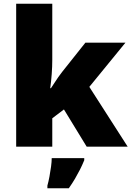

<svg xmlns="http://www.w3.org/2000/svg" viewBox="-20 -780 699 1021"><path d="M258 -461Q258 -427 255 -386Q252 -345 247 -311H251Q259 -323 269 -338.5Q279 -354 290 -370Q301 -386 310 -397L434 -553H647L455 -318L659 0H441L320 -198L258 -151V0H66V-760H258ZM428 72Q417 99 405 122.5Q393 146 379 170Q365 194 346 221H232V207Q238 186 243 159Q248 132 251.5 106Q255 80 255 61H428Z"/></svg>

Font: Noto Sans Thai Black
Style: Regular
Weight: 900
Version: Version 2.001